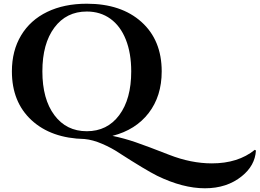

<svg xmlns="http://www.w3.org/2000/svg" viewBox="-20 -734 1397 1033"><path d="M1120 145Q1261 145 1351 72L1357 76Q1352 157 1281 214Q1201 279 1082.5 279Q964 279 826 212Q764 181 621 89Q581 62 530 40Q479 18 435 14Q255 10 149.5 -87.5Q44 -185 44 -350Q44 -461 93.5 -543.5Q143 -626 234 -670Q325 -714 447 -714Q632 -714 741 -616Q850 -518 850 -350Q850 -217 780 -126Q710 -35 585 -3Q648 10 710.5 31.5Q773 53 890.5 99Q1008 145 1120 145ZM686 -350Q686 -448 657 -521Q628 -594 574 -633Q520 -672 447 -672Q337 -672 272.5 -585.5Q208 -499 208 -350Q208 -201 272.5 -114.5Q337 -28 447 -28Q557 -28 621.5 -114.5Q686 -201 686 -350Z"/></svg>

Font: Cinzel Decorative
Style: Bold
Weight: 700
Version: Version 1.002;PS 001.002;hotconv 1.0.56;makeotf.lib2.0.21325